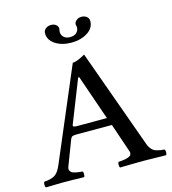

<svg xmlns="http://www.w3.org/2000/svg" viewBox="-125 -967 959 1070"><g transform="rotate(-15 355.0 -431.5)"><path d="M266.1 -283.2H435.1L345.2 -543H338.9L241.2 -295.9Q238.3 -288.6 243.9 -285.9Q249.5 -283.2 266.1 -283.2ZM212.9 -222.2 158.2 -79.1Q155.3 -71.8 154.8 -65.4Q154.3 -59.1 157 -54.7Q159.7 -50.3 162.8 -46.6Q166 -43 172.4 -40.5Q178.7 -38.1 184.1 -36.6Q189.5 -35.2 198 -33.9Q206.5 -32.7 212.2 -32Q217.8 -31.2 227.1 -30.8Q231.4 -26.4 231.4 -14.4Q231.4 -2.4 227.1 2Q152.8 0 98.1 0Q66.4 0 6.8 2Q2.4 -2.4 2.4 -14.4Q2.4 -26.4 6.8 -30.8Q45.4 -33.2 67.4 -46.4Q89.4 -59.6 106.9 -102.1L331.1 -629.9Q355 -629.9 403.8 -658.2L609.9 -85.9Q614.7 -71.8 622.6 -61.8Q630.4 -51.8 637.2 -46.6Q644 -41.5 657 -37.8Q669.9 -34.2 677 -33.2Q684.1 -32.2 700.2 -30.8Q704.6 -26.4 704.6 -14.4Q704.6 -2.4 700.2 2Q627.9 0 579.1 0Q509.3 0 435.1 2Q430.7 -2.4 430.7 -14.4Q430.7 -26.4 435.1 -30.8Q443.4 -31.2 449.2 -31.7Q455.1 -32.2 462.6 -33.2Q470.2 -34.2 475.3 -35.4Q480.5 -36.6 486.8 -38.3Q493.2 -40 496.3 -42Q499.5 -43.9 503.9 -46.9Q508.3 -49.8 508.8 -53.5Q509.3 -57.1 510.5 -61.8Q511.7 -66.4 508.8 -71.8L452.1 -238.8H248Q230.5 -238.8 223.6 -235.4Q216.8 -231.9 212.9 -222.2ZM485.8 -830.1Q485.8 -789.1 446.8 -764.6Q407.7 -740.2 354 -740.2Q299.8 -740.2 262 -764.6Q224.1 -789.1 224.1 -829.1Q224.1 -844.2 236.8 -854.7Q249.5 -865.2 268.1 -865.2Q286.1 -865.2 297.1 -855.7Q308.1 -846.2 308.1 -833Q308.1 -830.1 306.2 -824.2Q305.2 -821.3 305.2 -814.9Q305.2 -796.9 318.1 -784.4Q331.1 -772 355 -772Q378.4 -772 391.6 -784.4Q404.8 -796.9 404.8 -814.9Q404.8 -821.3 403.8 -824.2Q401.9 -828.1 401.9 -832Q401.9 -845.2 414.3 -855.2Q426.8 -865.2 442.9 -865.2Q461.9 -865.2 473.9 -855.2Q485.8 -845.2 485.8 -830.1Z"/></g></svg>

Font: Common Serif Medium
Style: Regular
Weight: 500
Designer: Philipp H. Poll, Khaled Hosny
Foundry: Stefan Peev, Context Ltd.
Version: Version 1.026